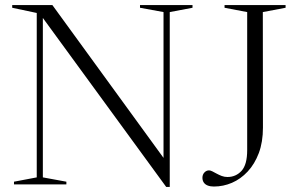

<svg xmlns="http://www.w3.org/2000/svg" viewBox="-20 -725 1165 755"><path d="M124.5 -27.5V-674L28 -694.5V-705H186L639.5 -81.5L623 -30V-677.5L530.5 -694.5V-705H737V-694.5L647.5 -677.5V10H633.5L137.5 -669.5L148.5 -677V-27.5L241 -10.5V0H35V-10.5ZM1014 -223.5Q1014 -166.5 997.8 -123.2Q981.5 -80 954 -50.5Q926.5 -21 892.2 -6.2Q858 8.5 821 8.5Q807 8.5 796.8 4.5Q786.5 0.5 781.2 -7.5Q776 -15.5 776 -26Q776 -38.5 783.8 -46.8Q791.5 -55 802 -55Q807.5 -55 815 -51.2Q822.5 -47.5 832 -42.2Q841.5 -37 852 -33Q862.5 -29 874.5 -29Q907.5 -29 929.8 -53.2Q952 -77.5 952 -134.5V-677.5L863 -694.5V-705H1103V-694.5L1013.5 -677.5Z"/></svg>

Font: Newsreader 60pt Light
Style: Regular
Weight: 300
Designer: Hugues Gentile
Foundry: Production Type
Version: Version 1.003